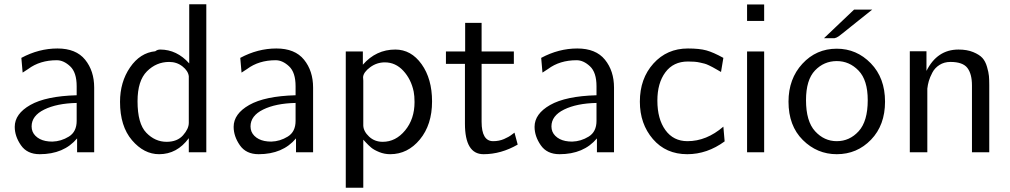

<svg xmlns="http://www.w3.org/2000/svg" viewBox="-20 -713 4731 899"><path d="M49 -119Q49 -180 122 -221.5Q195 -263 339 -267V-309Q339 -374 308.5 -402.5Q278 -431 246 -431Q167 -431 112 -390L86 -373L80 -442Q162 -486 249 -486Q336 -486 378.5 -433.5Q421 -381 421 -303V0H341V-65Q279 9 166 9Q107 9 78 -33Q49 -75 49 -119ZM128 -121Q128 -95 146 -77Q164 -59 193 -53Q208 -50 225 -50Q266 -51 302.5 -73.5Q339 -96 339 -147V-231Q246 -229 187 -200Q128 -171 128 -121Z M542 -236Q542 -329 589 -397.5Q636 -466 707 -473Q717 -481 730 -481Q808 -481 866 -416V-693H946V0H864V-37V-66Q809 9 725 9Q654 9 598 -56.5Q542 -122 542 -236ZM624 -239Q624 -134 665 -91.5Q706 -49 760 -49Q810 -49 837 -79.5Q864 -110 864 -138V-356Q861 -381 834.5 -402Q808 -423 772 -423Q712 -423 668 -379Q624 -335 624 -239Z M1074 -119Q1074 -180 1147 -221.5Q1220 -263 1364 -267V-309Q1364 -374 1333.5 -402.5Q1303 -431 1271 -431Q1192 -431 1137 -390L1111 -373L1105 -442Q1187 -486 1274 -486Q1361 -486 1403.5 -433.5Q1446 -381 1446 -303V0H1366V-65Q1304 9 1191 9Q1132 9 1103 -33Q1074 -75 1074 -119ZM1153 -121Q1153 -95 1171 -77Q1189 -59 1218 -53Q1233 -50 1250 -50Q1291 -51 1327.5 -73.5Q1364 -96 1364 -147V-231Q1271 -229 1212 -200Q1153 -171 1153 -121Z M1599 166V-472H1679V-410Q1741 -481 1831 -481Q1905 -481 1954 -412.5Q2003 -344 2003 -238Q2003 -129 1946 -60Q1889 9 1807 9Q1780 9 1755.5 -1Q1731 -11 1718 -22Q1705 -33 1693 -46L1681 -59V166ZM1680 -352Q1680 -350 1680.5 -344Q1681 -338 1681 -335V-125Q1682 -98 1708 -73.5Q1734 -49 1772 -49Q1833 -49 1877 -102.5Q1921 -156 1921 -235Q1921 -264 1917 -284Q1905 -342 1868.5 -381.5Q1832 -421 1782 -421Q1744 -421 1713 -398Q1682 -375 1680 -352Z M2068 -414V-472H2158V-606H2235V-472H2386V-414H2235V-143Q2235 -52 2289 -52Q2317 -52 2340 -62Q2363 -72 2375.5 -82Q2388 -92 2389 -92L2404 -36Q2326 9 2244 9Q2157 9 2157 -134V-414Z M2483 -119Q2483 -180 2556 -221.5Q2629 -263 2773 -267V-309Q2773 -374 2742.5 -402.5Q2712 -431 2680 -431Q2601 -431 2546 -390L2520 -373L2514 -442Q2596 -486 2683 -486Q2770 -486 2812.5 -433.5Q2855 -381 2855 -303V0H2775V-65Q2713 9 2600 9Q2541 9 2512 -33Q2483 -75 2483 -119ZM2562 -121Q2562 -95 2580 -77Q2598 -59 2627 -53Q2642 -50 2659 -50Q2700 -51 2736.5 -73.5Q2773 -96 2773 -147V-231Q2680 -229 2621 -200Q2562 -171 2562 -121Z M2976 -237Q2976 -345 3039.5 -415.5Q3103 -486 3201 -486Q3255 -486 3287.5 -477Q3320 -468 3367 -442L3356 -376Q3351 -379 3336 -387.5Q3321 -396 3316.5 -398.5Q3312 -401 3299.5 -407Q3287 -413 3279 -415Q3271 -417 3258 -420Q3245 -423 3231.5 -424Q3218 -425 3201 -425Q3133 -425 3095.5 -374.5Q3058 -324 3058 -242Q3058 -156 3095.5 -104Q3133 -52 3199 -52Q3288 -52 3367 -120L3373 -51Q3291 9 3198 9Q3098 9 3037 -62Q2976 -133 2976 -237Z M3478 0V-472H3558V0ZM3478 -615V-692H3558V-615Z M3838 -534 3979 -668H4064Q4020 -633 3965 -589Q3917 -550 3907 -543Q3897 -536 3887 -534ZM3672 -237Q3672 -344 3737 -414.5Q3802 -485 3898 -485Q3991 -485 4057.5 -416.5Q4124 -348 4124 -237Q4124 -127 4058.5 -59Q3993 9 3898 9Q3806 9 3739 -57.5Q3672 -124 3672 -237ZM3754 -244Q3754 -145 3796.5 -98.5Q3839 -52 3898 -52Q3958 -52 4000.5 -98.5Q4043 -145 4043 -244Q4043 -338 4000 -382.5Q3957 -427 3898 -427Q3838 -427 3796 -383Q3754 -339 3754 -244Z M4240 0V-473H4318V-381Q4368 -481 4468 -481Q4508 -481 4537 -469Q4566 -457 4580 -441.5Q4594 -426 4601.5 -400Q4609 -374 4610.5 -357Q4612 -340 4612 -314V-312V0H4531V-313Q4531 -367 4509.5 -395Q4488 -423 4430 -423Q4401 -423 4379 -409Q4357 -395 4345.5 -373Q4334 -351 4329 -333.5Q4324 -316 4322 -298V-267V0Z"/></svg>

Font: Coval
Style: Light
Weight: 300
Foundry: Context Ltd
Version: Version 001.000